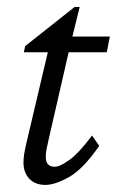

<svg xmlns="http://www.w3.org/2000/svg" viewBox="-20 -519 333 547"><path d="M262.7 -103.5Q216.8 -37.1 176.8 -14.6Q136.7 7.8 109.4 7.8Q80.1 7.8 63.5 -9.8Q46.9 -27.3 46.9 -55.7Q46.9 -66.4 48.8 -79.6Q50.8 -92.8 55.7 -113.3L116.2 -370.1H47.9L51.8 -387.7L192.4 -499H207L180.7 -392.6L118.2 -120.1Q114.3 -102.5 112.3 -92.3Q110.4 -82 110.4 -72.3Q110.4 -43.9 135.7 -43.9Q150.4 -43.9 177.2 -63Q204.1 -82 242.2 -132.8ZM146.5 -370.1 157.2 -415H293L284.2 -370.1Z"/></svg>

Font: Crimson Pro Light
Style: Italic
Weight: 300
Italic angle: -12°
Designer: Jacques Le Bailly
Foundry: Baron von Fonthausen
Version: Version 1.003